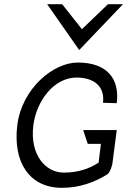

<svg xmlns="http://www.w3.org/2000/svg" viewBox="-20 -890 610 921"><path d="M540 -266H379L401 -200H464L453 -110C408 -80 353 -62 286 -62C200 -62 122 -145 140 -290C155 -405 238 -518 347 -518C429 -518 484 -477 474 -397L540 -395C555 -513 493 -590 353 -590C235 -590 85 -465 63 -290C41 -112 121 11 277 11C362 11 434 -16 494 -53C510 -63 519 -104 519 -104ZM206 -870 360 -650 570 -870H498L373 -750L278 -870Z"/></svg>

Font: Charger
Style: It
Weight: 400
Designer: Jasper
Foundry: Cannot Into Space Fonts
Version: Version 0.98